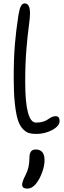

<svg xmlns="http://www.w3.org/2000/svg" viewBox="-20 -733 378 1134"><path d="M194.8 58.1Q167.5 58.1 148.9 52Q130.4 45.9 112.5 26.1Q94.7 6.3 84.2 -29.1Q73.7 -64.5 67.4 -124.5Q61 -184.6 61 -270Q61 -389.6 67.9 -470.7Q74.7 -551.8 88.9 -644Q95.2 -682.1 103.8 -697.5Q112.3 -712.9 126 -712.9Q157.2 -712.9 157.2 -653.8Q157.2 -627.9 150.1 -577.4Q143.1 -526.9 136 -442.4Q128.9 -357.9 128.9 -250Q128.9 -8.8 192.9 -8.8Q216.3 -8.8 234.9 -14.6Q253.4 -20.5 262.9 -27.8Q272.5 -35.2 284.4 -41Q296.4 -46.9 308.1 -46.9Q332 -46.9 332 -18.1Q332 11.2 288.6 34.7Q245.1 58.1 194.8 58.1ZM110.8 356.9Q110.8 339.8 130.9 300.8Q153.8 257.3 153.8 201.2Q153.8 174.8 162.6 162.4Q171.4 149.9 190.9 149.9Q243.2 149.9 243.2 213.9Q243.2 244.6 229.2 284.2Q215.3 323.7 191.9 353Q169.4 380.9 140.1 380.9Q110.8 380.9 110.8 356.9Z"/></svg>

Font: Shantell Sans Irregular Bouncy
Style: Regular
Weight: 300
Designer: Stephen Nixon, Anya Danilova, Shantell Martin
Foundry: Arrow Type
Version: Version 1.006;[9816181b4]